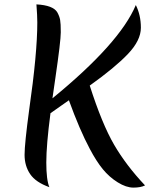

<svg xmlns="http://www.w3.org/2000/svg" viewBox="-20 -822 711 875"><path d="M232 -464 219 -374Q526 -625 599 -799Q622 -753 622 -695.5Q622 -638 563 -576Q504 -514 389 -432Q445 -257 500 -162.5Q555 -68 641 23Q621 33 588 33Q555 33 516.5 9Q478 -15 448.5 -51Q419 -87 389 -144Q343 -230 294 -365Q289 -361 257.5 -339.5Q226 -318 210 -306Q191 -161 191 -81.5Q191 -2 205 31Q143 9 117.5 -28.5Q92 -66 92 -116.5Q92 -167 113 -322Q150 -579 150 -720Q150 -750 146 -802Q222 -798 241 -766Q251 -748 254 -731.5Q257 -715 257 -675Q257 -635 232 -464Z"/></svg>

Font: Merienda
Style: Regular
Weight: 400
Designer: Eduardo Rodriguez Tunni
Foundry: Eduardo Rodriguez Tunni
Version: Version 1.001